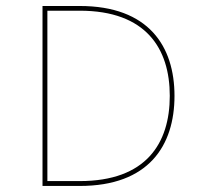

<svg xmlns="http://www.w3.org/2000/svg" viewBox="-20 -615 676 635"><path d="M120.6 0H243.7C471.7 0 557.1 -133.3 557.1 -297.9C557.1 -461.9 471.7 -595.2 243.7 -595.2H120.6ZM136.7 -16.1V-579.6H243.7C463.4 -579.6 541.5 -454.1 541.5 -297.9C541.5 -141.1 463.4 -16.1 243.7 -16.1Z"/></svg>

Font: Now Thin
Style: Regular
Weight: 100
Designer: Alfredo Marco Pradil
Foundry: Alfredo Marco Pradil
Version: Version 1.200;hotconv 1.0.109;makeotfexe 2.5.65596